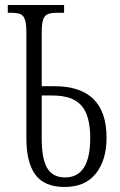

<svg xmlns="http://www.w3.org/2000/svg" viewBox="-20 -734 479 764"><path d="M85 -183V-603Q85 -638 79.5 -655Q74 -672 62 -677.5Q50 -683 26 -683H11V-714H235V-683H206Q182 -683 169.5 -677.5Q157 -672 151.5 -655.5Q146 -639 146 -605V-391H196Q404 -391 404 -186Q404 -97 361.5 -43.5Q319 10 237 10Q157 10 121 -38.5Q85 -87 85 -183ZM339 -185Q339 -274 304 -314Q269 -354 188 -354H146V-182Q146 -102 168 -65Q190 -28 239 -28Q339 -28 339 -185Z"/></svg>

Font: Noto Serif CondLight
Style: Regular
Weight: 300
Width: 3
Designer: Monotype Design Team
Foundry: Monotype Imaging Inc.
Version: Version 1.001